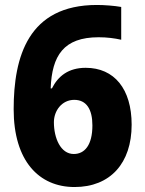

<svg xmlns="http://www.w3.org/2000/svg" viewBox="-20 -743 583 773"><path d="M35 -303C35 -95 137 10 280 10C424 10 510 -86 510 -241C510 -385 440 -470 325 -470C256 -470 214 -437 189 -387H184C189 -519 236 -593 377 -593C411 -593 441 -589 468 -583V-715C440 -720 399 -723 370 -723C94 -723 35 -515 35 -303ZM277 -123C224 -123 197 -187 197 -251C197 -297 229 -341 279 -341C328 -341 352 -303 352 -238C352 -159 321 -123 277 -123Z"/></svg>

Font: Noto Sans Arabic UI SmCn XBd
Style: Regular
Weight: 800
Width: 4
Designer: Monotype Design Team, Nadine Chahine and Nizar Qandah
Foundry: Monotype Imaging Inc.
Version: Version 2.010